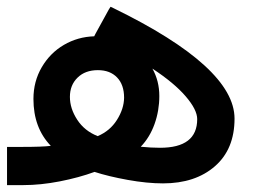

<svg xmlns="http://www.w3.org/2000/svg" viewBox="-30 -537 739 557"><path d="M253.4 -142.1Q289.2 -157.2 309.3 -189.2Q329.5 -221.2 330 -253.4Q330 -291.2 309.6 -312.3Q289.2 -333.5 253.9 -333.5Q217.1 -333.5 195 -311.8Q172.8 -290.2 172.8 -255.9Q172.8 -222.2 194 -189.7Q215.1 -157.2 253.4 -142.1ZM299.2 -513.4Q650.4 -342.1 650.4 -192.9Q650.4 -104.3 593.5 -54.7Q536.5 -5 442.8 -5Q396.5 -5 340.6 -15.1Q284.6 -25.2 244.3 -38.3Q199 -21.7 143.3 -10.8Q87.7 0 37.8 0H-9.6V-10.1V-100.8V-110.8H31.7Q94.7 -110.8 117.4 -113.9Q67 -166.2 67 -249.9Q67 -300.8 91.2 -342.1Q115.4 -383.4 155.4 -406.8Q195.5 -430.2 243.3 -431.7L247.4 -439.8L285.6 -509.3L290.7 -517.4ZM412.1 -338Q432.2 -302.3 432.2 -258.4Q432.2 -216.1 418.4 -177.3Q404.5 -138.5 378.3 -111.3Q408.6 -108.3 434.3 -108.3Q542.1 -108.3 542.1 -191.4Q542.1 -218.6 508.8 -257.4Q475.6 -296.2 412.1 -338Z"/></svg>

Font: Vazir FD Medium
Style: Regular
Weight: 500
Foundry: DejaVu fonts team - Redesigned by Saber Rastikerdar
Version: Version 21.10;October 20, 2019;FontCreator 12.0.0.2547 64-bi